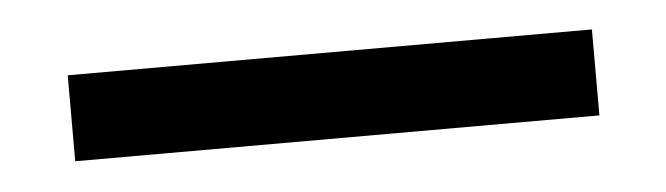

<svg xmlns="http://www.w3.org/2000/svg" viewBox="-24 -27 548 158"><g transform="rotate(-5 250.0 51.5)"><path d="M34 87V16H467V87Z"/></g></svg>

Font: Inconsolata Medium
Style: Regular
Weight: 500
Monospace: yes
Designer: Raph Levien, Cyreal, Brenton Simpson
Foundry: Raph Levien, Cyreal, Google
Version: Version 3.001; ttfautohint (v1.8.2.53-6de2)